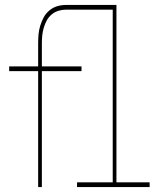

<svg xmlns="http://www.w3.org/2000/svg" viewBox="-20 -755 640 775"><path d="M134 0V-468H17V-487H134V-580Q134 -598 135.5 -616Q137 -634 142.5 -651.5Q148 -669 156.5 -685Q165 -701 179.5 -713Q194 -725 211 -730Q228 -735 246 -735H450V-19H584V0H291V-19H435V-716H246Q231 -716 216 -711.5Q201 -707 188.5 -696.5Q176 -686 168.5 -672Q161 -658 156.5 -642.5Q152 -627 150.5 -611.5Q149 -596 149 -580V-487H309V-468H149V0Z"/></svg>

Font: Iosevka Curly Thin Extended
Style: Regular
Weight: 100
Width: 7
Monospace: yes
Designer: Belleve Invis
Foundry: Belleve Invis
Version: Version 11.1.0; ttfautohint (v1.8.3)